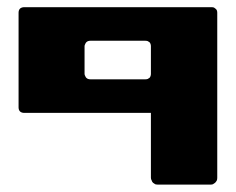

<svg xmlns="http://www.w3.org/2000/svg" viewBox="-20 -500 639 520"><path d="M553.7 -480.5Q556.6 -480.5 559.6 -479.5Q561.5 -478.5 563.5 -476.6Q566.4 -474.6 567.4 -471.7Q568.4 -468.8 568.4 -465.8Q568.4 -462.9 568.4 -459Q568.4 -456.1 568.4 -453.1Q568.4 -391.6 568.4 -330.1Q568.4 -269.5 568.4 -208Q568.4 -206.1 568.4 -203.1Q568.4 -201.2 568.4 -198.2Q568.4 -154.3 568.4 -108.4Q568.4 -63.5 568.4 -18.6Q568.4 -14.6 567.4 -11.7Q565.4 -7.8 562.5 -4.9Q559.6 -2.9 556.6 -1Q553.7 0 549.8 0Q547.9 0 545.9 0Q543.9 0 542 0Q508.8 0 474.6 0Q441.4 0 408.2 0Q404.3 0 400.4 -1Q397.5 -2.9 394.5 -4.9Q391.6 -7.8 390.6 -11.7Q388.7 -14.6 388.7 -18.6Q388.7 -77.1 388.7 -194.3Q384.8 -194.3 379.9 -194.3Q376 -194.3 372.1 -194.3Q290 -194.3 208 -194.3Q127 -194.3 44.9 -194.3Q42 -194.3 39.1 -195.3Q36.1 -196.3 34.2 -198.2Q32.2 -200.2 31.2 -203.1Q30.3 -206.1 30.3 -209Q30.3 -211.9 30.3 -215.8Q30.3 -218.8 30.3 -221.7Q30.3 -283.2 30.3 -343.8Q30.3 -405.3 30.3 -465.8Q30.3 -468.8 31.2 -471.7Q32.2 -474.6 34.2 -476.6Q36.1 -478.5 39.1 -479.5Q42 -480.5 44.9 -480.5Q50.8 -480.5 57.6 -480.5Q63.5 -480.5 70.3 -480.5Q191.4 -480.5 311.5 -480.5Q432.6 -480.5 553.7 -480.5ZM374 -285.2Q377 -285.2 379.9 -286.1Q381.8 -287.1 384.8 -289.1Q386.7 -291 387.7 -293.9Q388.7 -296.9 388.7 -299.8Q388.7 -325.2 388.7 -375Q388.7 -377.9 387.7 -380.9Q386.7 -383.8 384.8 -385.7Q381.8 -387.7 379.9 -388.7Q377 -389.6 374 -389.6Q372.1 -389.6 370.1 -389.6Q368.2 -389.6 366.2 -389.6Q331.1 -389.6 295.9 -389.6Q259.8 -389.6 224.6 -389.6Q221.7 -389.6 218.8 -388.7Q215.8 -387.7 213.9 -385.7Q211.9 -383.8 210.9 -380.9Q209 -377.9 209 -375Q209 -349.6 209 -299.8Q209 -296.9 210.9 -293.9Q211.9 -291 213.9 -289.1Q215.8 -287.1 218.8 -286.1Q221.7 -285.2 224.6 -285.2Q226.6 -285.2 227.5 -285.2Q229.5 -285.2 231.4 -285.2Q267.6 -285.2 302.7 -285.2Q337.9 -285.2 374 -285.2Z"/></svg>

Font: pil love
Style: regular
Weight: 400
Designer: pierpaolo belleggia, riccardo antolini, manuela ilari
Foundry: pil communication
Version: Version 1.2